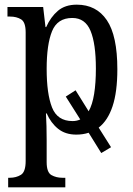

<svg xmlns="http://www.w3.org/2000/svg" viewBox="-20 -566 569 823"><path d="M15 237V196H22Q49 196 69.5 183.5Q90 171 90 124V-427Q90 -471 70.5 -483Q51 -495 23 -495H12V-536H165L175 -450H178Q197 -493 228 -519.5Q259 -546 309 -546Q393 -546 438 -479.5Q483 -413 483 -269Q483 -172 462.5 -110.5Q442 -49 403 -19L456 65L414 90L360 3Q336 11 307 11Q260 11 229 -14Q198 -39 180 -80H177Q180 -28 180 34V129Q180 173 200.5 184.5Q221 196 247 196H260V237ZM291 -47Q309 -47 324 -54L262 -152L304 -179L360 -89Q376 -117 383.5 -163.5Q391 -210 391 -272Q391 -379 368 -434Q345 -489 290 -489Q226 -489 203 -432Q180 -375 180 -271Q180 -164 203 -105.5Q226 -47 291 -47Z"/></svg>

Font: Noto Serif Condensed
Style: Regular
Weight: 400
Width: 3
Designer: Monotype Design Team
Foundry: Monotype Imaging Inc.
Version: Version 2.013; ttfautohint (v1.8.4.7-5d5b)